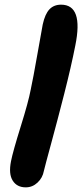

<svg xmlns="http://www.w3.org/2000/svg" viewBox="-20 -786 350 818"><path d="M89.8 12.2Q52.2 12.2 34.2 -16.4Q16.1 -44.9 26.9 -99.1Q35.2 -141.1 68.1 -246.6Q101.1 -352.1 110.8 -403.8Q121.1 -451.2 139.4 -555.4Q157.7 -659.7 162.1 -682.1Q171.9 -726.6 190.7 -746.3Q209.5 -766.1 240.2 -766.1Q336.4 -766.1 300.8 -591.8Q283.2 -502.4 253.7 -386.5Q224.1 -270.5 198 -174.8Q171.9 -79.1 167 -58.1Q161.6 -28.3 139.9 -8.1Q118.2 12.2 89.8 12.2Z"/></svg>

Font: Shantell Sans Irregular
Style: Bold Italic
Weight: 700
Italic angle: -11.31°
Designer: Stephen Nixon, Anya Danilova, Shantell Martin
Foundry: Arrow Type
Version: Version 1.006;[9816181b4]